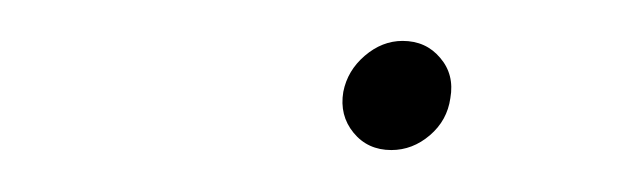

<svg xmlns="http://www.w3.org/2000/svg" viewBox="-20 -566 298 92"><path d="M167.5 -494.1Q156.2 -494.1 149.4 -502.4Q142.6 -510.7 144.5 -522Q146.5 -532.2 154.8 -539.3Q163.1 -546.4 172.9 -546.4Q184.1 -546.4 190.9 -538.3Q197.8 -530.3 195.8 -519Q194.3 -508.3 186 -501.2Q177.7 -494.1 167.5 -494.1Z"/></svg>

Font: Inter 17pt Thin
Style: Italic
Weight: 250
Italic angle: -9.3988°
Version: Version 4.001;git-66647c0bb